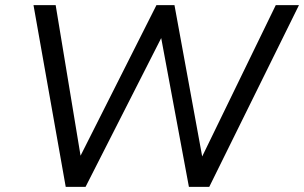

<svg xmlns="http://www.w3.org/2000/svg" viewBox="-20 -725 1180 745"><path d="M235 0 110 -705H196L298 -88H276L587 -705H657L770 -88H750L1050 -705H1140L792 0H713L602 -596H615L312 0Z"/></svg>

Font: Nunito Sans 10pt
Style: Italic
Weight: 400
Italic angle: -9°
Designer: Vernon Adams
Foundry: Vernon Adams
Version: Version 3.101;gftools[0.9.27]